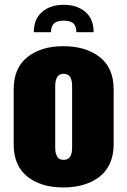

<svg xmlns="http://www.w3.org/2000/svg" viewBox="-20 -785 540 815"><path d="M123.5 -648.4Q123.5 -704.1 158.7 -734.4Q193.8 -764.6 250.5 -764.6Q307.1 -764.6 342.3 -734.6Q377.4 -704.6 377.4 -648.4H304.2Q304.2 -673.8 291.7 -685.5Q279.3 -697.3 250.5 -697.3Q221.7 -697.3 209 -685.3Q196.3 -673.3 196.3 -648.4ZM249 10.7Q153.8 10.7 95.9 -35.6Q38.1 -82 38.1 -171.9V-406.2Q38.1 -496.1 95.9 -542.5Q153.8 -588.9 249 -588.9Q344.7 -588.9 403.6 -542.5Q462.4 -496.1 462.4 -406.2V-171.9Q462.4 -126 446.3 -90.8Q430.2 -55.7 401.1 -33.7Q372.1 -11.7 333.7 -0.5Q295.4 10.7 249 10.7ZM249.5 -106.4Q268.1 -106.4 277.1 -118.9Q286.1 -131.3 286.1 -159.2V-418.9Q286.1 -446.8 277.1 -459.2Q268.1 -471.7 249.5 -471.7Q214.4 -471.7 214.4 -418.9V-159.2Q214.4 -106.4 249.5 -106.4Z"/></svg>

Font: Oswald
Style: Heavy
Weight: 800
Designer: Vernon Adams
Foundry: Vernon Adams
Version: 3.0; ttfautohint (v0.95) -l 8 -r 50 -G 200 -x 0 -w "G" -W -c